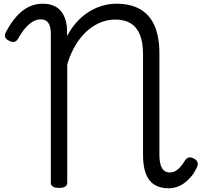

<svg xmlns="http://www.w3.org/2000/svg" viewBox="-20 -994 1096 1031"><path d="M886 17Q839 17 808 -3Q777 -23 762.5 -63Q748 -103 748 -161V-704Q748 -766 731.5 -807Q715 -848 682 -868.5Q649 -889 600 -889Q565 -889 532.5 -878Q500 -867 471 -846.5Q442 -826 417 -796Q392 -766 373 -729Q354 -692 341 -648V-13Q341 1 330 8Q319 15 297 15Q275 15 264 8Q253 1 253 -13V-813Q253 -851 240 -870.5Q227 -890 199 -890Q178 -890 158 -879Q138 -868 117.5 -845Q97 -822 77 -786Q68 -771 55 -769Q42 -767 25 -777Q9 -786 7 -798Q5 -810 14 -826Q39 -872 68 -905Q97 -938 132 -956Q167 -974 209 -974Q244 -974 269 -963Q294 -952 309.5 -931.5Q325 -911 332.5 -884.5Q340 -858 340 -827V-800Q361 -840 389.5 -872.5Q418 -905 452.5 -927.5Q487 -950 525.5 -962Q564 -974 605 -974Q681 -974 732.5 -944.5Q784 -915 810 -855.5Q836 -796 836 -706V-166Q836 -132 842 -110.5Q848 -89 860.5 -78.5Q873 -68 892 -68Q908 -68 921 -75Q934 -82 946.5 -95.5Q959 -109 970 -127Q980 -144 992 -148Q1004 -152 1022 -142Q1039 -133 1041.5 -119.5Q1044 -106 1034 -89Q1022 -64 1005 -44Q988 -24 969 -10.5Q950 3 929 10Q908 17 886 17Z"/></svg>

Font: Playwrite IT Trad
Style: Regular
Weight: 400
Designer: Veronika Burian, José Scaglione
Foundry: TypeTogether
Version: Version 1.002